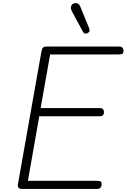

<svg xmlns="http://www.w3.org/2000/svg" viewBox="-20 -1232 826 1252"><path d="M123.5 0Q106.5 0 100.5 -8Q94.5 -16 97 -31L250 -895.5Q252.5 -912 259.5 -920.2Q266.5 -928.5 287 -928.5H754.5Q773.5 -928.5 779.5 -920.2Q785.5 -912 785.5 -900.5Q785.5 -888.5 779.8 -882.8Q774 -877 754.5 -877H307L245 -527.5H627Q646 -527.5 652 -520Q658 -512.5 658 -500Q658 -488.5 652 -481.2Q646 -474 627 -474H236L162 -53H611.5Q631 -53 637 -47.8Q643 -42.5 643 -31.5Q643 -19.5 636.5 -9.8Q630 0 611.5 0ZM552.5 -1017Q544.5 -1012.5 536 -1012.8Q527.5 -1013 519 -1028.5L449.5 -1157Q438 -1179 444.2 -1192.8Q450.5 -1206.5 462 -1210Q477 -1214.5 488 -1208Q499 -1201.5 504 -1188L561 -1048.5Q566.5 -1034.5 563.2 -1027.8Q560 -1021 552.5 -1017Z"/></svg>

Font: Edu AU VIC WA NT Hand
Style: Regular
Weight: 400
Designer: Tina and Corey Anderson, Eben Sorkin, Mirko Velimirovic
Foundry: Google for Education
Version: Version 1.001